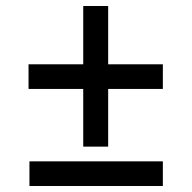

<svg xmlns="http://www.w3.org/2000/svg" viewBox="-20 -619 640 639"><path d="M257 -131V-323H75V-405H257V-599H340V-405H522V-323H340V-131ZM78 0V-82H522V0Z"/></svg>

Font: Noto Sans Mono Medium
Style: Regular
Weight: 500
Designer: Monotype Design Team
Foundry: Monotype Imaging Inc.
Version: Version 2.014